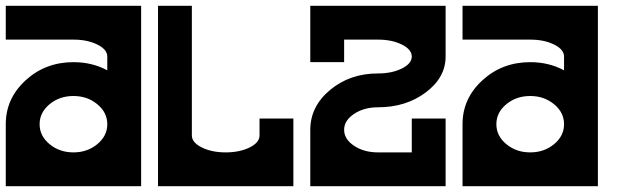

<svg xmlns="http://www.w3.org/2000/svg" viewBox="-20 -645 2149 665"><path d="M234.4 -117.2Q282.7 -117.2 317.1 -145.8Q351.6 -174.3 351.6 -214.8Q351.6 -255.4 317.1 -283.9Q282.7 -312.5 234.4 -312.5Q186 -312.5 151.6 -283.9Q117.2 -255.4 117.2 -214.8Q117.2 -174.3 151.6 -145.8Q186 -117.2 234.4 -117.2ZM468.8 0H0V-214.8Q0 -303.7 68.6 -366.7Q137.2 -429.7 234.4 -429.7Q299.3 -429.7 351.6 -401.4V-449.2Q351.6 -473.6 317.1 -490.7Q282.7 -507.8 234.4 -507.8H0V-625H468.8Z M527.3 0V-625H644.5V-175.8Q644.5 -151.4 679 -134.3Q713.4 -117.2 761.7 -117.2Q810.1 -117.2 844.7 -134.3Q878.9 -151.4 878.9 -175.8V-234.4H996.1V0Z M1523.4 -625V-449.2Q1523.4 -376.5 1454.8 -325Q1386.2 -273.4 1289.1 -273.4Q1240.7 -273.4 1206.3 -250.5Q1171.9 -227.5 1171.9 -195.3Q1171.9 -163.1 1206.3 -140.1Q1240.7 -117.2 1289.1 -117.2H1406.2V-234.4H1523.4V0H1054.7V-195.3Q1054.7 -276.4 1123.3 -333.5Q1191.9 -390.6 1289.1 -390.6Q1337.4 -390.6 1371.8 -407.7Q1406.2 -424.8 1406.2 -449.2Q1406.2 -473.6 1371.8 -490.7Q1337.4 -507.8 1289.1 -507.8H1171.9V-429.7H1054.7V-625Z M1816.4 -117.2Q1864.7 -117.2 1899.2 -145.8Q1933.6 -174.3 1933.6 -214.8Q1933.6 -255.4 1899.2 -283.9Q1864.7 -312.5 1816.4 -312.5Q1768.1 -312.5 1733.6 -283.9Q1699.2 -255.4 1699.2 -214.8Q1699.2 -174.3 1733.6 -145.8Q1768.1 -117.2 1816.4 -117.2ZM2050.8 0H1582V-214.8Q1582 -303.7 1650.6 -366.7Q1719.2 -429.7 1816.4 -429.7Q1881.3 -429.7 1933.6 -401.4V-449.2Q1933.6 -473.6 1899.2 -490.7Q1864.7 -507.8 1816.4 -507.8H1582V-625H2050.8Z"/></svg>

Font: Leporid
Style: Regular
Weight: 400
Designer: GGBotNet
Foundry: GGBotNet
Version: 1.00